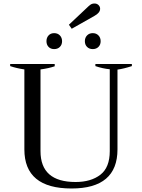

<svg xmlns="http://www.w3.org/2000/svg" viewBox="-20 -1065 810 1095"><path d="M373 -924 475 -1020Q486 -1031 495.5 -1038Q505 -1045 519 -1045Q533 -1045 542 -1036Q551 -1027 551 -1015Q551 -992 518 -974L389 -901ZM245 -830Q245 -850 257 -863Q269 -876 289 -876Q309 -876 321.5 -863Q334 -850 334 -830Q334 -810 321.5 -797.5Q309 -785 289 -785Q269 -785 257 -797.5Q245 -810 245 -830ZM464 -830Q464 -850 476.5 -863Q489 -876 509 -876Q529 -876 541.5 -863Q554 -850 554 -830Q554 -810 541.5 -797.5Q529 -785 509 -785Q489 -785 476.5 -797.5Q464 -810 464 -830ZM119 -213V-669Q73 -676 38 -688V-700H292V-687Q257 -675 211 -669V-203Q211 -27 411 -27Q499 -27 552.5 -68.5Q606 -110 606 -203V-670Q565 -674 524 -688V-700H732V-688Q686 -673 650 -668V-213Q650 10 388 10Q119 10 119 -213Z"/></svg>

Font: Trirong
Style: Regular
Weight: 400
Designer: Katatrad Team
Foundry: CadsonDemak
Version: Version 1.001